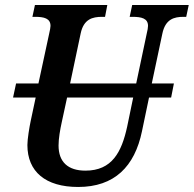

<svg xmlns="http://www.w3.org/2000/svg" viewBox="-20 -734 771 764"><path d="M291 10C435 10 516 -71 545 -212L573 -346H661L672 -402H584L626 -600C638 -658 673 -667 710 -667H721L731 -714H506L496 -667H507C543 -667 569 -661 569 -631C569 -625 567 -612 564 -601L522 -402H259L301 -601C313 -658 348 -667 386 -667H398L407 -714H119L109 -667H120C155 -667 181 -661 181 -631C181 -625 179 -615 175 -597L133 -402H44L32 -346H122L102 -252C97 -228 89 -181 89 -157C89 -51 161 10 291 10ZM213 -155C213 -183 219 -217 226 -249L247 -346H510L486 -230C464 -129 426 -55 320 -55C251 -55 213 -89 213 -155Z"/></svg>

Font: Noto Serif Condensed SemiBold
Style: Italic
Weight: 600
Width: 3
Italic angle: -12°
Designer: Monotype Design Team
Foundry: Monotype Imaging Inc.
Version: Version 2.014